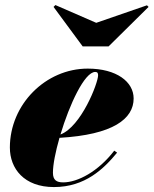

<svg xmlns="http://www.w3.org/2000/svg" viewBox="-20 -748 622 778"><path d="M370 -655.5 204.5 -727.5 197 -720 315 -560H420L582 -720L575.5 -726.5ZM194.5 -48C194.5 -81.5 205 -133.5 221 -189.5C438.5 -202 521.5 -266.5 521.5 -349C521.5 -416.5 452.5 -470 335.5 -470C165 -470 20 -325 20 -150C20 -65 77.5 10 198.5 10C325 10 400.5 -64 454.5 -129.5L443 -137.5C378 -53 295 -9 236 -9C209.5 -9 194.5 -18 194.5 -48ZM366 -456.5C375 -456.5 377.5 -451.5 377.5 -443C377.5 -411.5 309 -235 225 -203C261 -323.5 322.5 -456.5 366 -456.5Z"/></svg>

Font: Bodoni* 16pt Fatface
Style: Italic
Weight: 900
Italic angle: -13°
Version: Version 2.3